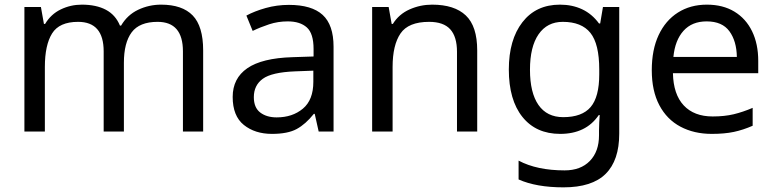

<svg xmlns="http://www.w3.org/2000/svg" viewBox="-20 -566 3333 826"><path d="M673 -546Q764 -546 809 -499.5Q854 -453 854 -349V0H767V-345Q767 -472 658 -472Q580 -472 546.5 -427Q513 -382 513 -296V0H426V-345Q426 -472 316 -472Q235 -472 204 -422Q173 -372 173 -278V0H85V-536H156L169 -463H174Q199 -505 241.5 -525.5Q284 -546 332 -546Q394 -546 435.5 -524Q477 -502 496 -456H501Q528 -502 574.5 -524Q621 -546 673 -546Z M1223 -545Q1321 -545 1368 -502Q1415 -459 1415 -365V0H1351L1334 -76H1330Q1295 -32 1256.5 -11Q1218 10 1150 10Q1077 10 1029 -28.5Q981 -67 981 -149Q981 -229 1044 -272.5Q1107 -316 1238 -320L1329 -323V-355Q1329 -422 1300 -448Q1271 -474 1218 -474Q1176 -474 1138 -461.5Q1100 -449 1067 -433L1040 -499Q1075 -518 1123 -531.5Q1171 -545 1223 -545ZM1249 -259Q1149 -255 1110.5 -227Q1072 -199 1072 -148Q1072 -103 1099.5 -82Q1127 -61 1170 -61Q1238 -61 1283 -98.5Q1328 -136 1328 -214V-262Z M1839 -546Q1935 -546 1984 -499.5Q2033 -453 2033 -349V0H1946V-343Q1946 -408 1917 -440Q1888 -472 1826 -472Q1737 -472 1703 -422Q1669 -372 1669 -278V0H1581V-536H1652L1665 -463H1670Q1696 -505 1742 -525.5Q1788 -546 1839 -546Z M2389 -546Q2442 -546 2484.5 -526Q2527 -506 2557 -465H2562L2574 -536H2644V9Q2644 124 2585.5 182Q2527 240 2404 240Q2346 240 2297.5 231.5Q2249 223 2211 206V125Q2290 167 2409 167Q2478 167 2517.5 126.5Q2557 86 2557 16V-5Q2557 -17 2558 -39.5Q2559 -62 2560 -71H2556Q2528 -30 2486.5 -10Q2445 10 2390 10Q2286 10 2227.5 -63Q2169 -136 2169 -267Q2169 -395 2227.5 -470.5Q2286 -546 2389 -546ZM2401 -472Q2334 -472 2297 -418.5Q2260 -365 2260 -266Q2260 -167 2296.5 -114.5Q2333 -62 2403 -62Q2484 -62 2521 -105.5Q2558 -149 2558 -246V-267Q2558 -377 2520 -424.5Q2482 -472 2401 -472Z M3021 -546Q3090 -546 3139.5 -516Q3189 -486 3215.5 -431.5Q3242 -377 3242 -304V-251H2875Q2877 -160 2921.5 -112.5Q2966 -65 3046 -65Q3097 -65 3136.5 -74.5Q3176 -84 3218 -102V-25Q3177 -7 3137 1.5Q3097 10 3042 10Q2966 10 2907.5 -21Q2849 -52 2816.5 -113.5Q2784 -175 2784 -264Q2784 -352 2813.5 -415Q2843 -478 2896.5 -512Q2950 -546 3021 -546ZM3020 -474Q2957 -474 2920.5 -433.5Q2884 -393 2877 -321H3150Q3149 -389 3118 -431.5Q3087 -474 3020 -474Z"/></svg>

Font: Noto Sans Kawi
Style: Regular
Weight: 400
Designer: Fadhl Haqq
Version: Version 1.000